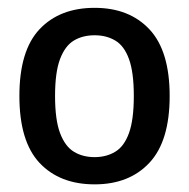

<svg xmlns="http://www.w3.org/2000/svg" viewBox="-20 -768 482 490"><path d="M221.5 -297.5Q132.5 -297.5 81 -352.2Q29.5 -407 29.5 -523Q29.5 -639 81 -693.5Q132.5 -748 221.5 -748Q310 -748 361.5 -693Q413 -638 413 -523Q413 -408 361.5 -352.8Q310 -297.5 221.5 -297.5ZM221.5 -367Q251.5 -367 274.2 -380.8Q297 -394.5 309.2 -428.5Q321.5 -462.5 321.5 -523Q321.5 -583.5 309.2 -617.2Q297 -651 274.2 -664.5Q251.5 -678 221.5 -678Q191 -678 168.5 -664.5Q146 -651 133.2 -617.2Q120.5 -583.5 120.5 -523Q120.5 -462.5 133.2 -428.5Q146 -394.5 168.5 -380.8Q191 -367 221.5 -367Z"/></svg>

Font: Encode Sans Semi Condensed Medium
Style: Regular
Weight: 500
Width: 4
Designer: Multiple Designers
Foundry: Impallari Type
Version: Version 3.000; ttfautohint (v1.8.3) -l 8 -r 50 -G 200 -x 14 